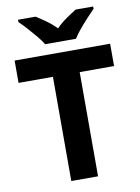

<svg xmlns="http://www.w3.org/2000/svg" viewBox="-100 -1000 779 1067"><g transform="rotate(-10 289.5 -467.0)"><path d="M365 0H214V-588H20V-714H559V-588H365ZM203 -774Q189 -797 166.5 -824Q144 -851 120.5 -877Q97 -903 78 -921V-934H177Q203 -918 233 -896.5Q263 -875 289 -848Q315 -875 346 -896.5Q377 -918 403 -934H502V-921Q484 -903 460 -877Q436 -851 413.5 -824Q391 -797 377 -774Z"/></g></svg>

Font: Noto Sans Malayalam
Style: Regular
Weight: 400
Designer: Jelle Bosma - Monotype Design Team
Foundry: Monotype Imaging Inc.
Version: Version 2.103